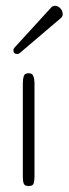

<svg xmlns="http://www.w3.org/2000/svg" viewBox="-20 -624 230 644"><path d="M76.2 0Q62.5 0 59.6 -8.3Q56.6 -16.6 56.6 -30.8V-344.2Q56.6 -358.4 59.6 -368.4Q62.5 -378.4 76.2 -378.4Q88.4 -378.4 92 -368.2Q95.7 -357.9 95.7 -345.2V-30.8Q95.7 -18.1 93 -9Q90.3 0 76.2 0ZM38.1 -442.9Q24.9 -442.9 24.9 -455.6Q24.9 -460.4 28.8 -464.4L151.9 -599.1Q157.2 -604.5 164.1 -604.5Q174.8 -604.5 182.6 -595.7Q190.4 -586.9 190.4 -576.2Q190.4 -568.4 183.1 -562.5L45.4 -445.3Q42 -442.9 38.1 -442.9Z"/></svg>

Font: Gruppo
Style: Regular
Weight: 400
Designer: Vernon Adams
Foundry: Vernon Adams
Version: Version 1.001; ttfautohint (v1.8.4.7-5d5b);gftools[0.9.28]